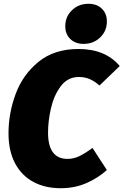

<svg xmlns="http://www.w3.org/2000/svg" viewBox="-20 -975 653 1015"><path d="M613 -626 506 -523Q481 -545 455 -556.5Q429 -568 397 -568Q338 -568 301.5 -519.5Q265 -471 249.5 -403Q234 -335 234 -274Q234 -135 337 -135Q370 -135 400.5 -150Q431 -165 469 -193L545 -76Q497 -33 435.5 -6.5Q374 20 301 20Q218 20 156 -13.5Q94 -47 59.5 -112Q25 -177 25 -270Q25 -377 63 -479Q101 -581 184 -648.5Q267 -716 395 -716Q537 -716 613 -626ZM325 -836Q325 -887 360.5 -921Q396 -955 448 -955Q492 -955 518.5 -929Q545 -903 545 -862Q545 -811 509.5 -777Q474 -743 422 -743Q378 -743 351.5 -769Q325 -795 325 -836Z"/></svg>

Font: FiraGO Heavy
Style: Italic
Weight: 900
Italic angle: -8°
Designer: bBox Type GmbH
Foundry: bBox Type GmbH
Version: Version 1.001